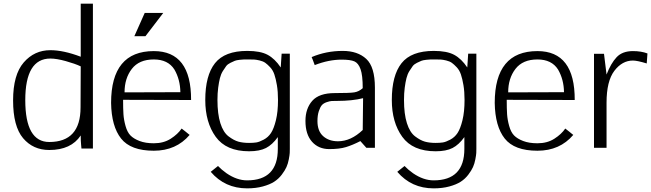

<svg xmlns="http://www.w3.org/2000/svg" viewBox="-20 -813 3581 1056"><path d="M423 -222 424 -448Q392 -463 341.5 -477Q291 -491 257 -491Q119 -491 119 -262Q119 -32 251 -32Q423 -32 423 -222ZM424 -68Q371 12 251 12Q162 12 107 -53Q52 -118 52 -261Q52 -402 110.5 -469.5Q169 -537 257 -537Q329 -537 424 -501V-793H491V4H428Q428 2 426 -17.5Q424 -37 424 -68Z M665 -305 972 -306Q971 -376 939 -431Q904 -486 826 -486Q745 -486 705 -434Q665 -382 665 -305ZM826 -25Q880 -25 919 -50Q958 -75 979 -106Q992 -96 1002 -88Q1012 -80 1016 -76.5Q1020 -73 1023 -71Q949 16 826 16Q699 16 646 -51Q593 -118 591 -247Q591 -532 826 -532Q1032 -532 1031 -263L657 -264Q657 -215 659 -184.5Q661 -154 670.5 -120Q680 -86 697.5 -68Q715 -50 747.5 -37.5Q780 -25 826 -25ZM776 -742H878L780 -614H719Z M1529 -518H1574V6Q1574 18 1573.5 28.5Q1573 39 1568.5 63Q1564 87 1555.5 106Q1547 125 1529.5 148Q1512 171 1488 186.5Q1464 202 1425.5 212.5Q1387 223 1339 223Q1217 223 1139 132L1179 100Q1198 120 1226 140Q1283 179 1339 179Q1508 179 1508 6V-59Q1478 -17 1443 1Q1408 19 1350 19Q1224 19 1166.5 -60.5Q1109 -140 1109 -263Q1109 -398 1162.5 -465.5Q1216 -533 1340 -533Q1412 -533 1452 -511.5Q1492 -490 1524 -442ZM1176 -263Q1176 -186 1192 -135.5Q1208 -85 1237 -63Q1266 -41 1291 -34Q1316 -27 1350 -27Q1373 -27 1389.5 -29.5Q1406 -32 1430.5 -45Q1455 -58 1470.5 -81.5Q1486 -105 1497.5 -151.5Q1509 -198 1509 -263Q1509 -309 1503 -344.5Q1497 -380 1489 -403.5Q1481 -427 1466 -443Q1451 -459 1439 -467.5Q1427 -476 1408 -480.5Q1389 -485 1377.5 -485.5Q1366 -486 1347 -486Q1329 -486 1322.5 -486Q1316 -486 1298 -484Q1280 -482 1271.5 -478.5Q1263 -475 1247.5 -467.5Q1232 -460 1224 -449.5Q1216 -439 1205.5 -422Q1195 -405 1189.5 -383Q1184 -361 1180 -330.5Q1176 -300 1176 -263Z M1975 -98 1977 -273Q1917 -258 1835 -258Q1815 -258 1804.5 -257.5Q1794 -257 1776.5 -251Q1759 -245 1750 -234.5Q1741 -224 1733.5 -201.5Q1726 -179 1726 -147Q1726 -92 1757.5 -64Q1789 -36 1839 -36Q1910 -36 1975 -98ZM2042 -331V0H1995L1962 -37Q1919 -15 1883 -4Q1847 7 1791 7Q1732 7 1696 -33.5Q1660 -74 1660 -148Q1660 -216 1697.5 -258.5Q1735 -301 1821 -301Q1903 -301 1928.5 -305Q1954 -309 1975 -328Q1975 -399 1963 -432.5Q1951 -466 1929 -475.5Q1907 -485 1859 -485Q1788 -485 1711 -455Q1698 -491 1694 -499Q1774 -533 1865 -533Q1947 -533 1994.5 -489Q2042 -445 2042 -331Z M2555 -518H2600V6Q2600 18 2599.5 28.5Q2599 39 2594.5 63Q2590 87 2581.5 106Q2573 125 2555.5 148Q2538 171 2514 186.5Q2490 202 2451.5 212.5Q2413 223 2365 223Q2243 223 2165 132L2205 100Q2224 120 2252 140Q2309 179 2365 179Q2534 179 2534 6V-59Q2504 -17 2469 1Q2434 19 2376 19Q2250 19 2192.5 -60.5Q2135 -140 2135 -263Q2135 -398 2188.5 -465.5Q2242 -533 2366 -533Q2438 -533 2478 -511.5Q2518 -490 2550 -442ZM2202 -263Q2202 -186 2218 -135.5Q2234 -85 2263 -63Q2292 -41 2317 -34Q2342 -27 2376 -27Q2399 -27 2415.5 -29.5Q2432 -32 2456.5 -45Q2481 -58 2496.5 -81.5Q2512 -105 2523.5 -151.5Q2535 -198 2535 -263Q2535 -309 2529 -344.5Q2523 -380 2515 -403.5Q2507 -427 2492 -443Q2477 -459 2465 -467.5Q2453 -476 2434 -480.5Q2415 -485 2403.5 -485.5Q2392 -486 2373 -486Q2355 -486 2348.5 -486Q2342 -486 2324 -484Q2306 -482 2297.5 -478.5Q2289 -475 2273.5 -467.5Q2258 -460 2250 -449.5Q2242 -439 2231.5 -422Q2221 -405 2215.5 -383Q2210 -361 2206 -330.5Q2202 -300 2202 -263Z M2775 -305 3082 -306Q3081 -376 3049 -431Q3014 -486 2936 -486Q2855 -486 2815 -434Q2775 -382 2775 -305ZM2936 -25Q2990 -25 3029 -50Q3068 -75 3089 -106Q3102 -96 3112 -88Q3122 -80 3126 -76.5Q3130 -73 3133 -71Q3059 16 2936 16Q2809 16 2756 -51Q2703 -118 2701 -247Q2701 -532 2936 -532Q3142 -532 3141 -263L2767 -264Q2767 -215 2769 -184.5Q2771 -154 2780.5 -120Q2790 -86 2807.5 -68Q2825 -50 2857.5 -37.5Q2890 -25 2936 -25Z M3316 0H3247V-517H3302L3316 -403Q3340 -465 3371.5 -498.5Q3403 -532 3461 -532Q3507 -532 3541 -519L3537 -464Q3485 -480 3461 -480Q3402 -480 3359 -423.5Q3316 -367 3316 -248Z"/></svg>

Font: Afta sans
Style: Regular
Weight: 400
Designer: par.qink
Foundry: Oriol Esparraguera Font
Version: Version 1.000